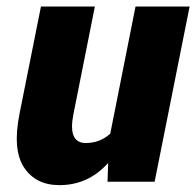

<svg xmlns="http://www.w3.org/2000/svg" viewBox="-20 -548 592 579"><path d="M306.2 -56.6Q246.1 10.3 159.2 10.3Q87.4 10.3 52.2 -43.5Q17.1 -97.2 39.1 -206.1L103.5 -528.3H266.1L201.7 -205.1Q183.6 -116.7 238.8 -116.7Q281.2 -116.7 312.5 -145L388.7 -528.3H551.8L446.3 0H304.2Z"/></svg>

Font: Roboto-BlackItalic
Style: Italic
Weight: 900
Italic angle: -12°
Designer: Google
Version: Version 1.100141; 2013